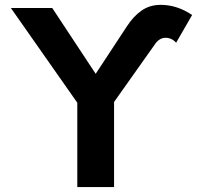

<svg xmlns="http://www.w3.org/2000/svg" viewBox="-20 -755 795 775"><path d="M292 0V-340.3L23.9 -722.7H190.9L366.2 -457L491.7 -647.9Q518.1 -689 551.3 -712.2Q584.5 -735.4 628.4 -735.4Q686 -735.4 739.3 -704.6Q743.2 -702.1 747.3 -699.7Q751.5 -697.3 755.4 -694.3L690.9 -582.5Q685.1 -589.8 675.8 -595.2Q663.1 -602.5 648.4 -602.5Q622.1 -602.5 603.5 -573.7L440.4 -343.3V0Z"/></svg>

Font: Giphurs
Style: Bold
Weight: 700
Version: Version 0.920; ttfautohint (v1.8.4.7-5d5b)